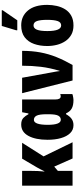

<svg xmlns="http://www.w3.org/2000/svg" viewBox="620 -1436 826 2105"><g transform="rotate(-90 1032.5 -383.0)"><path d="M520 -553 371 -318 526 0H348L259 -201L212 -161V0H50V-553H212V-458Q212 -420 210.5 -382.5Q209 -345 205 -309H208Q219 -332 230 -353Q241 -374 250 -390L346 -553Z M713 10Q661 10 625.5 -26.5Q590 -63 571.5 -127Q553 -191 553 -274Q553 -406 596 -484.5Q639 -563 720 -563Q768 -563 792.5 -539.5Q817 -516 833 -484H842L855 -553H995V-189Q995 -130 1029 -130Q1042 -130 1054 -135V-3Q1051 0 1038 3Q1025 6 1011 8Q997 10 989 10Q930 10 896 -9Q862 -28 843 -71H833Q811 -31 782.5 -10.5Q754 10 713 10ZM772 -129Q803 -129 818 -158Q833 -187 833 -263V-285Q833 -362 818 -393Q803 -424 771 -424Q744 -424 730.5 -385Q717 -346 717 -273Q717 -129 772 -129Z M1203 0 1064 -553H1233L1295 -211Q1298 -194 1301.5 -176.5Q1305 -159 1306 -142H1309Q1341 -248 1353 -347Q1365 -446 1365 -553H1528Q1528 -445 1511 -353.5Q1494 -262 1459.5 -176.5Q1425 -91 1373 0Z M2032 -278Q2032 -225 2020.5 -173.5Q2009 -122 1983 -80.5Q1957 -39 1913.5 -14.5Q1870 10 1806 10Q1747 10 1704.5 -14Q1662 -38 1634.5 -79Q1607 -120 1594 -171.5Q1581 -223 1581 -278Q1581 -358 1604 -422.5Q1627 -487 1677 -525Q1727 -563 1808 -563Q1909 -563 1970.5 -489Q2032 -415 2032 -278ZM1745 -276Q1745 -125 1807 -125Q1841 -125 1854.5 -163.5Q1868 -202 1868 -278Q1868 -354 1854.5 -391Q1841 -428 1807 -428Q1775 -428 1760 -391Q1745 -354 1745 -276ZM1754 -606V-620L1801 -776H1973V-766L1863 -606Z"/></g></svg>

Font: Noto Sans ExtraCondensed Black
Style: Regular
Weight: 900
Width: 2
Designer: Monotype Design Team
Foundry: Monotype Imaging Inc.
Version: Version 2.013; ttfautohint (v1.8.4.7-5d5b)